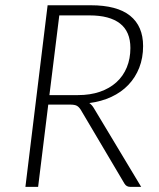

<svg xmlns="http://www.w3.org/2000/svg" viewBox="-20 -728 621 748"><path d="M168 -320.5 128.5 0H79L165.5 -707.5H333.5Q436 -707.5 486.8 -666.8Q537.5 -626 537.5 -548.5Q537.5 -502.5 522.5 -464.2Q507.5 -426 480 -397.2Q452.5 -368.5 413.8 -350.5Q375 -332.5 328 -326.5Q338.5 -319 345.5 -307L530 0H487.5Q472.5 0 465 -12.5L294.5 -300.5Q287.5 -311.5 279.2 -316Q271 -320.5 252.5 -320.5ZM211 -668 172.5 -357.5H284Q331.5 -357.5 369.2 -370.5Q407 -383.5 433.5 -407.5Q460 -431.5 474 -465.5Q488 -499.5 488 -541Q488 -605 447.5 -636.5Q407 -668 329 -668Z"/></svg>

Font: Lato TR Light
Style: Italic
Weight: 300
Italic angle: -12°
Designer: Lukasz Dziedzic
Foundry: Lukasz Dziedzic
Version: Version 1.104 2013